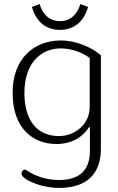

<svg xmlns="http://www.w3.org/2000/svg" viewBox="-20 -697 580 944"><path d="M275 -550C334 -550 390 -581 413 -663L375 -677C361 -629 328 -593 275 -593C222 -593 188 -629 175 -677L137 -663C160 -581 215 -550 275 -550ZM271 227C410 227 476 154 476 35V-425C429 -467 349 -498 280 -498C148 -498 42 -411 42 -240C42 -66 142 11 257 11C338 11 389 -27 418 -72H422V45C422 142 369 188 270 188C218 188 163 174 118 145C110 140 107 137 102 137C94 137 86 144 86 156C86 169 101 180 116 189C156 211 215 227 271 227ZM270 -28C158 -28 100 -111 100 -239C100 -389 183 -459 279 -459C328 -459 380 -442 421 -412V-170C421 -87 349 -28 270 -28Z"/></svg>

Font: Maitree Light
Style: Regular
Weight: 300
Designer: CadsonDemak Team
Foundry: CadsonDemak
Version: Version 1.000;PS 001.000;hotconv 1.0.88;makeotf.lib2.5.64775